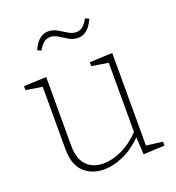

<svg xmlns="http://www.w3.org/2000/svg" viewBox="-134 -845 880 959"><g transform="rotate(-20 305.5 -365.0)"><path d="M258 7Q192 7 150.5 -32.5Q109 -72 109 -155V-486L22 -500V-521L142 -526V-162Q142 -90 175.5 -56Q209 -22 265 -22Q310 -22 361.5 -45.5Q413 -69 460 -118V-486L372 -500V-521L493 -526V-34L580 -23V-2L467 3L462 -89Q412 -39 358.5 -16Q305 7 258 7ZM360 -655Q334 -655 312 -668Q290 -681 269.5 -694Q249 -707 227 -707Q209 -707 194 -695.5Q179 -684 165 -658L145 -667Q162 -704 182.5 -720.5Q203 -737 228 -737Q254 -737 276 -724Q298 -711 319 -698Q340 -685 361 -685Q380 -685 394.5 -696.5Q409 -708 424 -735L444 -726Q427 -689 406.5 -672Q386 -655 360 -655Z"/></g></svg>

Font: Bitter ExtraLight
Style: Regular
Weight: 200
Designer: Sol Matas, and Bitter project Authors
Foundry: Sol Matas
Version: Version 2.001